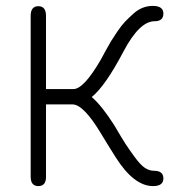

<svg xmlns="http://www.w3.org/2000/svg" viewBox="-20 -624 614 651"><path d="M226 -270H136V-24Q136 7 110 7Q84 7 84 -25V-570Q84 -603 110 -603Q136 -603 136 -570V-322H229Q264 -322 322 -422Q324 -426 336.5 -449Q349 -472 356 -483.5Q363 -495 377.5 -516.5Q392 -538 404 -550.5Q416 -563 431.5 -577Q447 -591 463.5 -597.5Q480 -604 498 -604Q534 -604 534 -578Q534 -552 504 -552Q453 -552 399 -450Q337 -332 291 -295Q325 -266 367 -200Q394 -154 405 -137Q416 -120 436 -92.5Q456 -65 471 -55Q486 -45 502 -45Q534 -45 534 -19Q534 7 499 7Q434 7 372 -91Q338 -145 322 -172Q263 -270 226 -270Z"/></svg>

Font: Jura
Style: Regular
Weight: 400
Designer: Daniel Johnson, Alexei Vanyashin
Foundry: Daniel Johnson
Version: Version 5.103